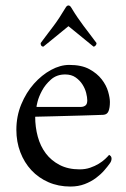

<svg xmlns="http://www.w3.org/2000/svg" viewBox="-20 -676 463 704"><path d="M219 -403Q188 -403 167 -384.5Q146 -366 134 -343.5Q122 -321 117.5 -302.5Q113 -284 114 -284H277Q286 -284 293 -289Q300 -294 300 -308Q300 -319 296 -335Q292 -351 282.5 -366Q273 -381 257.5 -392Q242 -403 219 -403ZM234 -438Q279 -438 307.5 -422.5Q336 -407 353 -385Q370 -363 376.5 -340Q383 -317 383 -302Q383 -281 378 -268.5Q373 -256 359 -255Q352 -255 331 -254Q310 -253 283.5 -252.5Q257 -252 227.5 -251Q198 -250 172.5 -249.5Q147 -249 129.5 -248.5Q112 -248 109 -248Q109 -210 118.5 -175Q128 -140 148 -113.5Q168 -87 199 -71Q230 -55 272 -55Q293 -55 310.5 -61Q328 -67 342 -75.5Q356 -84 365.5 -93Q375 -102 380 -108Q381 -108 385 -104.5Q389 -101 389 -94Q389 -85 382 -76Q375 -66 362.5 -51.5Q350 -37 332 -23.5Q314 -10 290.5 -1Q267 8 238 8Q194 8 157.5 -8Q121 -24 95 -52Q69 -80 54.5 -118Q40 -156 40 -200Q40 -250 58 -293.5Q76 -337 104.5 -369Q133 -401 167 -419.5Q201 -438 234 -438ZM231 -656Q237 -656 242 -647Q254 -627 265 -611Q276 -595 286.5 -581Q297 -567 308.5 -552Q320 -537 334 -518Q334 -513 330.5 -509Q327 -505 323 -505Q309 -516 293 -529.5Q277 -543 263 -554Q247 -567 231 -580Q214 -566 198 -553Q184 -541 168 -528.5Q152 -516 139 -505Q129 -505 129 -518Q143 -537 154.5 -552Q166 -567 176.5 -581Q187 -595 197.5 -611Q208 -627 220 -647Q225 -656 231 -656Z"/></svg>

Font: Vermiglione
Style: Regular
Weight: 400
Version: Version 1.000